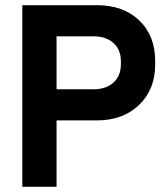

<svg xmlns="http://www.w3.org/2000/svg" viewBox="-20 -720 644 740"><path d="M198 0H66V-700H354Q455 -700 516.5 -641.5Q578 -583 578 -485V-471Q578 -375 516 -315.5Q454 -256 354 -256H198ZM198 -580V-376H341Q389 -376 417.5 -402Q446 -428 446 -473V-483Q446 -528 417.5 -554Q389 -580 341 -580Z"/></svg>

Font: Rootstock Sans Headline
Style: Bold
Weight: 700
Designer: Florian Karsten
Foundry: Florian Karsten
Version: Version 2.000;FEAKit 1.0